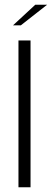

<svg xmlns="http://www.w3.org/2000/svg" viewBox="-20 -791 219 811"><path d="M58 -620H109V0H58ZM35 -684 129 -771H179L68 -684Z"/></svg>

Font: Smooch Sans Thin
Style: Regular
Weight: 400
Version: Version 1.010